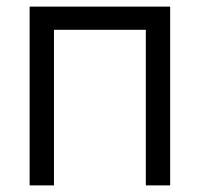

<svg xmlns="http://www.w3.org/2000/svg" viewBox="-20 -560 604 580"><path d="M69.5 0V-540H494V0H420.5V-470H143V0Z"/></svg>

Font: Vela Sans
Style: Regular
Weight: 400
Designer: Principal design: Mikhail Sharanda - project Manrope.
Design modification: Ravid Balaliev
Foundry: Mikhail Sharanda
Version: Version 1.001;August 23, 2023;FontCreator 14.0.0.2901 64-bit